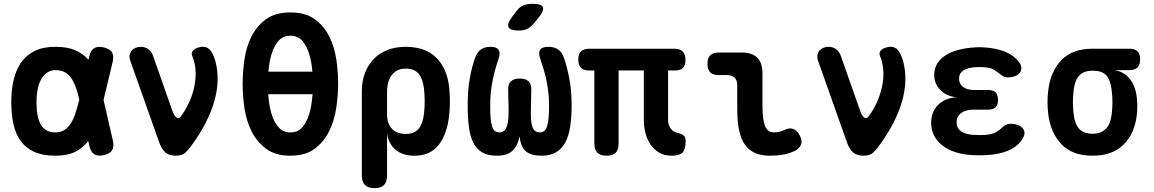

<svg xmlns="http://www.w3.org/2000/svg" viewBox="-20 -805 6040 1005"><path d="M571 -68Q578 -36 566.5 -18Q555 0 523.5 7Q492 14 473.5 2.5Q455 -9 448 -41L442 -67Q442 -66 441 -66Q414 -30 373 -10Q332 10 270 10Q204 10 159.5 -10Q115 -30 88.5 -66.5Q62 -103 50.5 -154.5Q39 -206 39 -270Q39 -334 51.5 -387Q64 -440 91 -478.5Q118 -517 162 -538.5Q206 -560 270 -560Q332 -560 373 -542.5Q414 -525 442 -493Q442 -492 443 -491L447 -509Q454 -541 472.5 -552.5Q491 -564 522.5 -557Q554 -550 565.5 -532Q577 -514 570 -482L522 -282ZM395 -283Q387 -320 377 -347Q366 -378 351.5 -398Q337 -418 317 -428Q297 -438 270 -438Q247 -438 228.5 -426Q210 -414 197 -392.5Q184 -371 177.5 -339.5Q171 -308 171 -270Q171 -232 176.5 -202.5Q182 -173 193.5 -153Q205 -133 224 -122.5Q243 -112 270 -112Q297 -112 317 -124.5Q337 -137 351.5 -160.5Q366 -184 376 -216Q386 -247 395 -283Z M815 -55 661 -490Q656 -506 659 -519Q662 -532 670 -541Q678 -550 690.5 -555Q703 -560 715 -560Q740 -560 756.5 -547.5Q773 -535 781 -513L882 -226Q892 -197 904 -189.5Q916 -182 926 -195Q953 -231 971 -271.5Q989 -312 997.5 -354Q1006 -396 1003.5 -436.5Q1001 -477 986 -513Q982 -524 985.5 -532.5Q989 -541 997.5 -547Q1006 -553 1018 -556.5Q1030 -560 1042 -560Q1067 -560 1081.5 -541Q1096 -522 1106 -490Q1121 -436 1119 -381Q1117 -326 1100.5 -270.5Q1084 -215 1055.5 -160Q1027 -105 988 -51Q969 -24 951.5 -7Q934 10 900 10Q866 10 846.5 -6.5Q827 -23 815 -55Z M1500 10Q1421 10 1372.5 -26.5Q1324 -63 1296.5 -118.5Q1269 -174 1259.5 -240Q1250 -306 1250 -366Q1250 -424 1259 -490Q1268 -556 1295 -611.5Q1322 -667 1371 -703.5Q1420 -740 1500 -740Q1579 -740 1628 -704Q1677 -668 1704 -613Q1731 -558 1740.5 -493Q1750 -428 1750 -370Q1750 -309 1740.5 -242.5Q1731 -176 1703.5 -119.5Q1676 -63 1627.5 -26.5Q1579 10 1500 10ZM1500 -112Q1540 -112 1563 -139.5Q1586 -167 1598 -206.5Q1610 -246 1614 -290L1616 -312H1384Q1385 -301 1386 -289Q1390 -246 1402 -206.5Q1414 -167 1437.5 -139.5Q1461 -112 1500 -112ZM1615 -430Q1614 -436 1614 -441Q1610 -485 1598 -524Q1586 -563 1563 -590.5Q1540 -618 1500 -618Q1461 -618 1437.5 -590.5Q1414 -563 1402 -523.5Q1390 -484 1386 -441Q1386 -435 1385 -430Z M1940 180Q1907 180 1890.5 163.5Q1874 147 1874 114V-328Q1874 -381 1890.5 -423.5Q1907 -466 1936.5 -496.5Q1966 -527 2008.5 -543.5Q2051 -560 2103 -560Q2207 -560 2264 -502.5Q2321 -445 2331 -348Q2335 -312 2335 -275.5Q2335 -239 2331 -202Q2321 -105 2277 -47.5Q2233 10 2150 10Q2089 10 2052 -20Q2015 -50 2006 -105V114Q2006 147 1990 163.5Q1974 180 1940 180ZM2103 -104Q2149 -104 2171 -130.5Q2193 -157 2199 -207Q2203 -241 2203 -275Q2203 -309 2199 -343Q2193 -393 2171 -419.5Q2149 -446 2103 -446Q2080 -446 2062 -437.5Q2044 -429 2031.5 -413Q2019 -397 2012.5 -374.5Q2006 -352 2006 -323V-207Q2006 -158 2031.5 -131Q2057 -104 2103 -104Z M2850 -560Q2882 -560 2902 -545.5Q2922 -531 2932 -502Q2948 -456 2960 -394Q2972 -332 2972 -254Q2972 -191 2964.5 -142Q2957 -93 2939 -59.5Q2921 -26 2891 -8Q2861 10 2815 10Q2760 10 2732.5 -13Q2705 -36 2700 -92Q2689 -39 2661 -14.5Q2633 10 2581 10Q2534 10 2504.5 -7Q2475 -24 2458 -57Q2441 -90 2434.5 -139.5Q2428 -189 2428 -254Q2428 -333 2439 -394.5Q2450 -456 2467 -503Q2477 -531 2496.5 -545.5Q2516 -560 2548 -560Q2578 -560 2589 -545.5Q2600 -531 2591 -502Q2579 -467 2570.5 -435Q2562 -403 2556.5 -373Q2551 -343 2548.5 -313.5Q2546 -284 2546 -251Q2546 -214 2548 -187.5Q2550 -161 2555.5 -144Q2561 -127 2570.5 -119.5Q2580 -112 2594 -112Q2609 -112 2618.5 -120Q2628 -128 2633.5 -144.5Q2639 -161 2641 -186Q2643 -211 2642 -246L2640 -333Q2638 -364 2654 -379Q2670 -394 2701 -394Q2732 -394 2747 -379Q2762 -364 2761 -333L2759 -243Q2758 -207 2759.5 -182Q2761 -157 2766.5 -141.5Q2772 -126 2781.5 -119Q2791 -112 2806 -112Q2820 -112 2829 -119.5Q2838 -127 2843.5 -144Q2849 -161 2851.5 -187.5Q2854 -214 2854 -251Q2854 -284 2851 -313.5Q2848 -343 2842.5 -373Q2837 -403 2828 -434Q2819 -465 2807 -501Q2797 -531 2808 -545.5Q2819 -560 2850 -560ZM2771 -679Q2756 -661 2737.5 -653Q2719 -645 2696 -645Q2651 -645 2642 -662.5Q2633 -680 2660 -716L2685 -749Q2702 -771 2721.5 -778Q2741 -785 2768 -785Q2814 -785 2821.5 -767.5Q2829 -750 2801 -715Z M3496 10Q3459 10 3431.5 -5.5Q3404 -21 3386 -47Q3368 -73 3359 -107Q3350 -141 3350 -177V-436H3218V-54Q3218 -21 3203 -5.5Q3188 10 3155 10Q3123 10 3107 -5.5Q3091 -21 3091 -54V-436H3063Q3034 -436 3020.5 -450.5Q3007 -465 3007 -493Q3007 -522 3021.5 -536Q3036 -550 3064 -550H3508Q3539 -550 3553.5 -535.5Q3568 -521 3568 -490Q3568 -463 3554.5 -449.5Q3541 -436 3514 -436H3477V-179Q3477 -150 3491 -131.5Q3505 -113 3529 -109Q3552 -103 3560.5 -94Q3569 -85 3569 -67Q3569 -24 3553 -7Q3537 10 3496 10Z M3971 -256Q3971 -181 3984 -146.5Q3997 -112 4032 -112Q4044 -112 4056.5 -114.5Q4069 -117 4084 -124Q4112 -138 4132 -130Q4152 -122 4165 -98Q4180 -71 4173.5 -50.5Q4167 -30 4144 -17Q4112 -1 4079 4.5Q4046 10 4010 10Q3966 10 3934 -3.5Q3902 -17 3880.5 -46Q3859 -75 3849 -121.5Q3839 -168 3839 -233V-358Q3839 -385 3825.5 -398.5Q3812 -412 3785 -412H3742Q3712 -412 3697.5 -426.5Q3683 -441 3683 -471Q3683 -501 3697.5 -515.5Q3712 -530 3742 -530H3863Q3917 -530 3944 -503Q3971 -476 3971 -422Z M4415 -55 4261 -490Q4256 -506 4259 -519Q4262 -532 4270 -541Q4278 -550 4290.5 -555Q4303 -560 4315 -560Q4340 -560 4356.5 -547.5Q4373 -535 4381 -513L4482 -226Q4492 -197 4504 -189.5Q4516 -182 4526 -195Q4553 -231 4571 -271.5Q4589 -312 4597.5 -354Q4606 -396 4603.5 -436.5Q4601 -477 4586 -513Q4582 -524 4585.5 -532.5Q4589 -541 4597.5 -547Q4606 -553 4618 -556.5Q4630 -560 4642 -560Q4667 -560 4681.5 -541Q4696 -522 4706 -490Q4721 -436 4719 -381Q4717 -326 4700.5 -270.5Q4684 -215 4655.5 -160Q4627 -105 4588 -51Q4569 -24 4551.5 -7Q4534 10 4500 10Q4466 10 4446.5 -6.5Q4427 -23 4415 -55Z M5313 -481Q5325 -466 5326 -451Q5327 -436 5319 -425Q5311 -414 5294.5 -407Q5278 -400 5254 -400Q5244 -400 5236 -403.5Q5228 -407 5220.5 -412.5Q5213 -418 5205.5 -424Q5198 -430 5188 -436Q5179 -444 5165 -447.5Q5151 -451 5132 -453Q5119 -454 5106.5 -454Q5094 -454 5082 -453Q5044 -450 5022 -435.5Q5000 -421 5000 -393Q5000 -366 5021 -350Q5042 -334 5079 -334H5152Q5178 -334 5191 -321.5Q5204 -309 5204 -282Q5204 -256 5191 -243.5Q5178 -231 5152 -231H5074Q5034 -231 5010.5 -213Q4987 -195 4987 -165Q4987 -134 5010.5 -118Q5034 -102 5074 -99Q5090 -98 5107 -98Q5124 -98 5140 -99Q5162 -101 5178 -106Q5194 -111 5205 -121Q5213 -126 5220.5 -133Q5228 -140 5235 -145Q5242 -150 5250 -153.5Q5258 -157 5269 -157Q5292 -157 5309 -150Q5326 -143 5334.5 -132Q5343 -121 5342.5 -106.5Q5342 -92 5330 -75Q5306 -37 5257 -16.5Q5208 4 5140 7Q5124 8 5107 8Q5090 8 5074 7Q5025 5 4984.5 -7.5Q4944 -20 4915 -42Q4886 -64 4870 -94Q4854 -124 4854 -162Q4854 -220 4891 -256.5Q4928 -293 4990 -296Q4937 -299 4903.5 -332.5Q4870 -366 4870 -413Q4870 -446 4885.5 -471.5Q4901 -497 4928.5 -515Q4956 -533 4995 -543.5Q5034 -554 5082 -557Q5094 -558 5106.5 -558Q5119 -558 5132 -557Q5195 -553 5241.5 -534Q5288 -515 5313 -481Z M5892 -438H5816Q5869 -427 5897 -388Q5925 -349 5931 -291Q5933 -270 5933 -249Q5933 -228 5931 -207Q5921 -110 5863 -50Q5805 10 5699 10Q5593 10 5536 -50Q5479 -110 5467 -207Q5463 -239 5463 -270Q5463 -301 5467 -333Q5479 -431 5536 -490.5Q5593 -550 5699 -550H5892Q5920 -550 5934 -536.5Q5948 -523 5948 -494Q5948 -466 5934 -452Q5920 -438 5892 -438ZM5699 -105Q5723 -105 5740 -112Q5757 -119 5769.5 -132Q5782 -145 5789 -164Q5796 -183 5799 -207Q5803 -239 5803 -270Q5803 -301 5799 -333Q5792 -389 5769.5 -412Q5747 -435 5699 -435Q5652 -435 5628.5 -408.5Q5605 -382 5600 -333Q5596 -301 5596 -270Q5596 -239 5600 -207Q5605 -158 5628 -131.5Q5651 -105 5699 -105Z"/></svg>

Font: Maple Mono NL
Style: Bold
Weight: 700
Monospace: yes
Designer: subframe7536
Version: Version 7.000